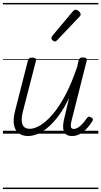

<svg xmlns="http://www.w3.org/2000/svg" viewBox="-20 -905 686 1300"><path d="M170 16Q134 16 108.5 -1.5Q83 -19 75 -57.5Q67 -96 83 -158L169 -495Q172 -506 178 -510.5Q184 -515 198 -515Q214 -515 220 -509Q226 -503 223 -492L137 -158Q126 -117 127 -89Q128 -61 141.5 -47Q155 -33 182 -33Q213 -33 252 -56Q291 -79 334 -128Q377 -177 420 -256.5Q463 -336 502 -451L512 -495Q516 -508 522 -512Q528 -516 542 -516Q557 -516 563.5 -510.5Q570 -505 567 -494L467 -98Q461 -75 459.5 -60.5Q458 -46 463 -39Q468 -32 479 -32Q495 -32 511 -43Q527 -54 542 -71Q557 -88 570 -107Q576 -115 582.5 -115.5Q589 -116 597 -110Q607 -105 608.5 -98.5Q610 -92 606 -86Q594 -65 573 -41Q552 -17 525.5 -0.5Q499 16 468 16Q445 16 431.5 7.5Q418 -1 412 -17.5Q406 -34 407.5 -56.5Q409 -79 416 -107L448 -243Q414 -171 377 -121.5Q340 -72 303.5 -41.5Q267 -11 233 2.5Q199 16 170 16ZM351 -624Q345 -624 336.5 -631.5Q328 -639 328 -646Q328 -650 329 -653.5Q330 -657 334 -662L472 -827Q478 -834 482.5 -836.5Q487 -839 492 -839Q499 -839 507 -834Q515 -829 520.5 -822Q526 -815 526 -808Q526 -803 524 -799.5Q522 -796 518 -792L368 -634Q359 -624 351 -624ZM0 365H646V375H0ZM0 -20H646V0H0ZM0 -505H646V-500H0ZM0 -885H646V-875H0Z"/></svg>

Font: Playwrite IS Guides
Style: Regular
Weight: 400
Designer: Veronika Burian, José Scaglione
Foundry: TypeTogether
Version: Version 1.003